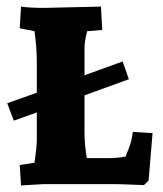

<svg xmlns="http://www.w3.org/2000/svg" viewBox="-20 -560 496 584"><path d="M237 -414V-331L353 -373L372 -319L237 -270V-158Q237 -121 244 -79H307Q340 -79 362 -84Q375 -116 378 -126.5Q381 -137 384 -159L444 -155L432 -11L418 3Q345 0 330 0H113L44 4L40 -58L85 -65Q92 -114 92 -135V-218L22 -193L2 -246L92 -278V-366Q92 -416 85 -465L40 -474L44 -540Q68 -536 115 -536L287 -540L291 -469L245 -465Q237 -433 237 -414Z"/></svg>

Font: Andada SC
Style: Bold
Weight: 700
Designer: Carolina Giovagnoli
Foundry: Carolina Giovagnoli
Version: Version 1.003